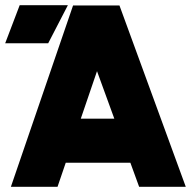

<svg xmlns="http://www.w3.org/2000/svg" viewBox="-35 -721 744 741"><path d="M-15 -554H151L227 -701H41ZM502 0H682L426 -700H247ZM7 0H187L426 -700H247ZM99 -93H583V-263H99Z"/></svg>

Font: Unageo
Style: Black
Weight: 900
Designer: Richard Sepsi
Foundry: Richard Sepsi
Version: Version 2.000